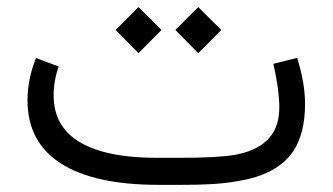

<svg xmlns="http://www.w3.org/2000/svg" viewBox="-20 -517 930 537"><path d="M486.1 0C517.9 0 546.6 -0.5 571.3 -2C596 -3.5 620.7 -6 645.8 -10.6C670.5 -14.6 692.2 -20.2 710.3 -27.2C728.5 -33.8 745.6 -42.8 761.7 -54.4C777.8 -66 790.9 -79.6 801 -95.2C811.1 -110.8 819.1 -129.5 824.7 -151.1C830.2 -172.8 833.2 -198 833.2 -225.7C833.2 -265.5 825.7 -308.3 811.1 -355.2L744.6 -338.5C750.1 -314.4 754.2 -291.7 757.2 -271C759.7 -250.4 761.2 -232.7 761.2 -218.1C761.2 -200.5 759.2 -184.4 754.7 -170.3C740.6 -124.9 701.8 -96.2 638.3 -84.1C607.6 -78.6 555.7 -75.6 482.6 -75.6H418.1C323.9 -75.6 252.9 -90.2 204 -118.9C155.2 -147.6 130.5 -190.9 130 -248.9C130 -276.6 134.5 -303.8 144.1 -331L80.6 -354.7C65 -315.4 56.9 -276.1 56.9 -236.3C56.9 -158.2 88.2 -99.7 150.1 -59.9C212.1 -20.2 302.8 0 423.2 0ZM470.5 -433.2 534.5 -368.3 599 -433.2 534.5 -497.2ZM303.3 -433.2 367.3 -368.3 431.7 -433.2 367.3 -497.2Z"/></svg>

Font: Vazir FD Light
Style: Regular
Weight: 300
Foundry: DejaVu fonts team - Redesigned by Saber Rastikerdar
Version: Version 21.10;October 20, 2019;FontCreator 12.0.0.2547 64-bi